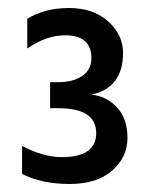

<svg xmlns="http://www.w3.org/2000/svg" viewBox="-20 -847 373 479"><path d="M105 -642H126Q162 -642 185 -657.5Q208 -673 208 -702Q208 -759 142 -759Q96 -759 48 -726V-800Q91 -827 152 -827Q213 -827 250 -793.5Q287 -760 287 -715Q287 -628 208 -611Q246 -607 272 -579Q298 -551 298 -503Q298 -455 260 -421.5Q222 -388 153.5 -388Q85 -388 35 -413V-483Q88 -455 134 -455Q220 -455 220 -515Q220 -577 126 -577H105Z"/></svg>

Font: Hind Medium
Style: Regular
Weight: 500
Designer: Manushi Parikh, Satya Rajpurohit
Foundry: Indian Type Foundry
Version: Version 1.201;PS 1.0;hotconv 1.0.78;makeotf.lib2.5.61930; tt